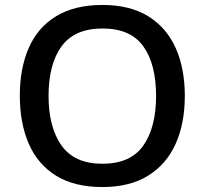

<svg xmlns="http://www.w3.org/2000/svg" viewBox="-20 -745 826 775"><path d="M726 -358Q726 -247 689 -164.5Q652 -82 578 -36Q504 10 393 10Q280 10 206 -36Q132 -82 96 -165Q60 -248 60 -359Q60 -469 96 -551.5Q132 -634 206.5 -679.5Q281 -725 394 -725Q504 -725 578 -679.5Q652 -634 689 -551.5Q726 -469 726 -358ZM176 -358Q176 -231 228.5 -157.5Q281 -84 393 -84Q507 -84 558.5 -157.5Q610 -231 610 -358Q610 -486 558.5 -558Q507 -630 394 -630Q281 -630 228.5 -558Q176 -486 176 -358Z"/></svg>

Font: Noto Sans Thaana Medium
Style: Regular
Weight: 500
Designer: David Williams
Foundry: Google Inc.
Version: Version 3.001; ttfautohint (v1.8.4.7-5d5b)